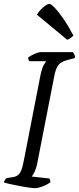

<svg xmlns="http://www.w3.org/2000/svg" viewBox="-28 -974 408 994"><path d="M151 0Q143 0 121 -3Q99 -6 73 -11Q47 -16 24.5 -21Q2 -26 -8 -30Q-6 -37 -2 -43Q2 -49 6 -52L33 -56Q50 -58 61.5 -65Q73 -72 81 -90Q89 -108 96 -146L181 -582Q189 -621 198.5 -637.5Q208 -654 212 -657H125Q122 -660 120 -664.5Q118 -669 117 -675Q123 -681 135.5 -687.5Q148 -694 161 -699Q174 -704 180 -704H349Q353 -700 357 -692.5Q361 -685 360 -674L314 -661Q284 -653 271.5 -633.5Q259 -614 252 -575L164 -124Q159 -101 151 -84Q143 -67 136 -60L228 -50Q229 -48 231 -42.5Q233 -37 233 -30Q216 -18 193 -9Q170 0 151 0ZM320 -768 163 -898Q170 -910 182 -923Q194 -936 207 -945Q220 -954 228 -954Q236 -954 256 -933Q276 -912 301.5 -875Q327 -838 352 -790Q348 -786 340 -779Q332 -772 320 -768Z"/></svg>

Font: Texturina Extralight
Style: Italic
Weight: 200
Italic angle: -11°
Designer: Guillermo Torres Carreño
Foundry: Omnibus-Type
Version: Version 1.002; ttfautohint (v1.8.3)